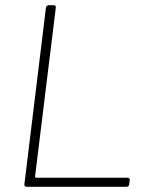

<svg xmlns="http://www.w3.org/2000/svg" viewBox="-20 -720 558 740"><path d="M82 0H468C473 0 478 -4 478 -10L480 -25C481 -31 478 -35 472 -35H119C117 -35 115 -37 115 -39L195 -690C196 -696 193 -700 187 -700H168C163 -700 158 -696 157 -690L74 -10C73 -4 77 0 82 0Z"/></svg>

Font: Barlow ExtraLight
Style: Italic
Weight: 275
Italic angle: -7°
Designer: Jeremy Tribby
Foundry: Tribby Type
Version: Version 1.422;hotconv 1.0.109;makeotfexe 2.5.65596